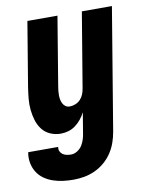

<svg xmlns="http://www.w3.org/2000/svg" viewBox="-100 -582 684 868"><g transform="rotate(-10 242.0 -148.5)"><path d="M167 223Q143 223 119.5 220Q96 217 74 209.5Q52 202 33.5 189Q15 176 3 157Q-9 138 -13.5 115Q-18 92 -14 68L-13 65H124V66Q122 76 126 85Q130 94 138 99.5Q146 105 156 107Q166 109 176 109Q191 109 205 100Q219 91 227 78Q235 65 239.5 50.5Q244 36 246 21L261 -70Q253 -54 241 -39Q229 -24 214 -13Q199 -2 181.5 3Q164 8 147 8Q121 8 98.5 -2Q76 -12 61.5 -31Q47 -50 40 -73.5Q33 -97 30.5 -122Q28 -147 30.5 -173Q33 -199 37 -225L86 -520H224L172 -206Q170 -195 169 -185Q168 -175 168 -164.5Q168 -154 170 -144Q172 -134 176.5 -125.5Q181 -117 189 -111.5Q197 -106 208 -106Q221 -106 234.5 -111.5Q248 -117 257.5 -127.5Q267 -138 272 -151Q277 -164 279 -178L336 -520H474L381 40Q377 64 368.5 88.5Q360 113 345.5 135Q331 157 310.5 174.5Q290 192 266 203Q242 214 217 218.5Q192 223 167 223Z"/></g></svg>

Font: Iosevka Heavy
Style: Italic
Weight: 900
Italic angle: -9°
Monospace: yes
Designer: Belleve Invis
Foundry: Belleve Invis
Version: Version 32.5.0; ttfautohint (v1.8.4)